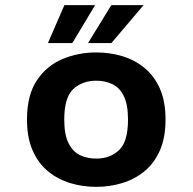

<svg xmlns="http://www.w3.org/2000/svg" viewBox="-20 -716 750 747"><path d="M354.5 11Q302 11 253.8 -3.5Q205.5 -18 167.5 -49Q129.5 -80 107.2 -130Q85 -180 85 -251Q85 -345.5 123.2 -403Q161.5 -460.5 223 -486.2Q284.5 -512 354.5 -512Q406.5 -512 454.8 -497.8Q503 -483.5 541.2 -452.5Q579.5 -421.5 601.8 -371.8Q624 -322 624 -251Q624 -180 601.8 -130Q579.5 -80 541.2 -49Q503 -18 454.8 -3.5Q406.5 11 354.5 11ZM354.5 -99Q408 -99 443 -131.8Q478 -164.5 478 -251Q478 -308.5 462 -341.5Q446 -374.5 418 -388.2Q390 -402 354.5 -402Q300.5 -402 265.2 -369.5Q230 -337 230 -251Q230 -193 246.2 -159.8Q262.5 -126.5 290.5 -112.8Q318.5 -99 354.5 -99ZM166.5 -548.5 230.5 -696H350L261.5 -548.5ZM322.5 -548.5 413 -696H538.5L413.5 -548.5Z"/></svg>

Font: League Mono SemiBold
Style: Regular
Weight: 600
Width: 6
Designer: Tyler Finck
Foundry: The League of Moveable Type / Tyler Finck
Version: Version 2.300;RELEASE